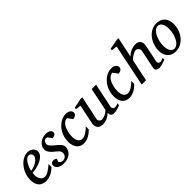

<svg xmlns="http://www.w3.org/2000/svg" viewBox="180 -1798 2871 2871"><g transform="rotate(-45 1615.5 -362.5)"><path d="M328.1 -394Q328.1 -403.8 324.2 -413.3Q320.3 -422.9 313.5 -430.2Q306.6 -437.5 296.4 -442.1Q286.1 -446.8 273.9 -446.8Q257.3 -446.8 242.2 -438Q227.1 -429.2 213.1 -414.6Q199.2 -399.9 187.3 -380.9Q175.3 -361.8 165.8 -340.8Q156.2 -319.8 148.9 -298.3Q141.6 -276.9 137.2 -257.8Q168.9 -260.7 202.9 -272.5Q236.8 -284.2 264.6 -302.5Q292.5 -320.8 310.3 -344.2Q328.1 -367.7 328.1 -394ZM417 -393.1Q417 -365.7 404.3 -342.8Q391.6 -319.8 369.9 -301.3Q348.1 -282.7 319.6 -268.3Q291 -253.9 259.5 -243.9Q228 -233.9 195.3 -227.8Q162.6 -221.7 132.8 -220.2Q131.3 -210.4 130.1 -196.8Q128.9 -183.1 128.9 -173.8Q128.9 -146.5 135.5 -123.5Q142.1 -100.6 154.5 -83.7Q167 -66.9 184.6 -57.4Q202.1 -47.9 224.1 -47.9Q257.8 -47.9 298.3 -72.3Q338.9 -96.7 394 -145V-82Q379.9 -68.4 359.4 -52Q338.9 -35.6 312.7 -21.2Q286.6 -6.8 255.9 2.7Q225.1 12.2 190.9 12.2Q175.8 12.2 158 9.3Q140.1 6.3 122.6 -1.2Q105 -8.8 88.6 -22Q72.3 -35.2 59.8 -55.4Q47.4 -75.7 39.8 -103.8Q32.2 -131.8 32.2 -169.9Q32.2 -209.5 41.7 -248.8Q51.3 -288.1 68.6 -324Q85.9 -359.9 110.4 -390.9Q134.8 -421.9 164.1 -444.6Q193.4 -467.3 226.8 -480.2Q260.3 -493.2 295.9 -493.2Q330.6 -493.2 353.8 -481.7Q377 -470.2 391.1 -454.1Q405.3 -438 411.1 -420.9Q417 -403.8 417 -393.1Z M783.2 -431.2Q783.2 -413.6 775.4 -403.1Q767.6 -392.6 756.3 -386.7Q745.1 -380.9 732.7 -378.7Q720.2 -376.5 710.9 -376L666 -437Q663.1 -439.5 656.7 -442.1Q650.4 -444.8 641.1 -444.8Q624.5 -444.8 613.3 -437.7Q602.1 -430.7 595 -420.2Q587.9 -409.7 585 -397.7Q582 -385.7 582 -376Q582 -362.3 589.8 -348.4Q597.7 -334.5 610.4 -320.6Q623 -306.6 638.9 -293.2Q654.8 -279.8 670.9 -267.1Q687.5 -253.9 702.9 -240Q718.3 -226.1 730.5 -211.2Q742.7 -196.3 750 -179.7Q757.3 -163.1 757.3 -145Q757.3 -114.3 744.9 -85.9Q732.4 -57.6 708.3 -35.6Q684.1 -13.7 648.2 -0.7Q612.3 12.2 565.9 12.2Q529.8 12.2 503.4 4.2Q477.1 -3.9 460 -16.8Q442.9 -29.8 434.6 -46.4Q426.3 -63 426.3 -80.1Q426.3 -104 440.7 -118.9Q455.1 -133.8 485.8 -133.8Q495.1 -133.8 503.4 -131.3Q511.7 -128.9 518.6 -125.7Q525.4 -122.6 530.5 -118.9Q535.6 -115.2 538.1 -112.8L519 -64Q529.8 -48.8 545.7 -38.3Q561.5 -27.8 586.9 -27.8Q602.1 -27.8 616.2 -33.7Q630.4 -39.6 641.4 -50.3Q652.3 -61 658.7 -76.4Q665 -91.8 665 -110.8Q665 -126 658.9 -139.4Q652.8 -152.8 641.8 -165.5Q630.9 -178.2 616 -190.7Q601.1 -203.1 583 -216.8Q567.4 -229 553 -243.2Q538.6 -257.3 527.1 -273.2Q515.6 -289.1 508.8 -306.6Q502 -324.2 502 -342.8Q502 -379.4 518.6 -407.7Q535.2 -436 561.3 -455.3Q587.4 -474.6 619.4 -484.4Q651.4 -494.1 682.1 -494.1Q710.4 -494.1 729.7 -487.5Q749 -481 761 -471.4Q772.9 -461.9 778.1 -450.9Q783.2 -439.9 783.2 -431.2Z M1207 -423.8Q1207 -414.1 1204.1 -403.8Q1201.2 -393.6 1192.6 -384.8Q1184.1 -376 1169.2 -368.9Q1154.3 -361.8 1130.4 -358.9L1073.2 -436Q1046.4 -434.6 1025.4 -421.1Q1004.4 -407.7 988.5 -386.7Q972.7 -365.7 961.7 -339.1Q950.7 -312.5 943.8 -285.2Q937 -257.8 934.1 -231.9Q931.2 -206.1 931.2 -186Q931.2 -161.6 935.8 -137.9Q940.4 -114.3 950.9 -95.5Q961.4 -76.7 978.3 -64.9Q995.1 -53.2 1020 -53.2Q1040 -53.2 1060.5 -60.3Q1081.1 -67.4 1101.8 -80.1Q1122.6 -92.8 1143.6 -110.4Q1164.6 -127.9 1186 -148.9V-85.9Q1170.4 -70.8 1150.4 -53.7Q1130.4 -36.6 1106 -22Q1081.5 -7.3 1052.5 2.4Q1023.4 12.2 990.2 12.2Q954.6 12.2 926 -0.2Q897.5 -12.7 877.7 -36.4Q857.9 -60.1 847.2 -94.7Q836.4 -129.4 836.4 -173.8Q836.4 -218.8 846.9 -259.8Q857.4 -300.8 876 -336.4Q894.5 -372.1 919.9 -401.1Q945.3 -430.2 975.1 -450.9Q1004.9 -471.7 1037.8 -482.9Q1070.8 -494.1 1105 -494.1Q1131.8 -494.1 1151.4 -487.3Q1170.9 -480.5 1183.1 -470.2Q1195.3 -460 1201.2 -447.5Q1207 -435.1 1207 -423.8Z M1763.2 -23.9Q1753.9 -18.6 1737.5 -12.2Q1721.2 -5.9 1702.1 -0.5Q1683.1 4.9 1663.3 8.5Q1643.6 12.2 1627.4 12.2Q1599.1 12.2 1585.4 2.7Q1571.8 -6.8 1566.7 -19.3Q1561.5 -31.7 1562 -44.4Q1562.5 -57.1 1562.5 -63Q1522.9 -25.4 1479.7 -6.6Q1436.5 12.2 1386.2 12.2Q1351.6 12.2 1329.6 0Q1307.6 -12.2 1296.4 -30.8Q1285.2 -49.3 1282.7 -71.3Q1280.3 -93.3 1284.2 -112.8L1349.1 -424.8L1265.1 -434.1V-462.9L1416 -494.1H1457L1377.4 -112.8Q1374.5 -100.1 1378.7 -88.6Q1382.8 -77.1 1390.9 -68.6Q1398.9 -60.1 1409.2 -54.9Q1419.4 -49.8 1429.2 -49.8Q1447.3 -49.8 1465.6 -54.9Q1483.9 -60.1 1502 -68.8Q1520 -77.6 1536.6 -89.1Q1553.2 -100.6 1567.4 -113.8L1643.1 -481.9H1736.3L1656.2 -97.2Q1652.8 -81.5 1656.2 -71Q1659.7 -60.5 1666.7 -53.7Q1673.8 -46.9 1682.9 -43.9Q1691.9 -41 1700.2 -41Q1710 -41 1726.1 -43.9Q1742.2 -46.9 1763.2 -59.1Z M2168.9 -423.8Q2168.9 -414.1 2166 -403.8Q2163.1 -393.6 2154.5 -384.8Q2146 -376 2131.1 -368.9Q2116.2 -361.8 2092.3 -358.9L2035.2 -436Q2008.3 -434.6 1987.3 -421.1Q1966.3 -407.7 1950.4 -386.7Q1934.6 -365.7 1923.6 -339.1Q1912.6 -312.5 1905.8 -285.2Q1898.9 -257.8 1896 -231.9Q1893.1 -206.1 1893.1 -186Q1893.1 -161.6 1897.7 -137.9Q1902.3 -114.3 1912.8 -95.5Q1923.3 -76.7 1940.2 -64.9Q1957 -53.2 1981.9 -53.2Q2002 -53.2 2022.5 -60.3Q2043 -67.4 2063.7 -80.1Q2084.5 -92.8 2105.5 -110.4Q2126.5 -127.9 2147.9 -148.9V-85.9Q2132.3 -70.8 2112.3 -53.7Q2092.3 -36.6 2067.9 -22Q2043.5 -7.3 2014.4 2.4Q1985.4 12.2 1952.1 12.2Q1916.5 12.2 1887.9 -0.2Q1859.4 -12.7 1839.6 -36.4Q1819.8 -60.1 1809.1 -94.7Q1798.3 -129.4 1798.3 -173.8Q1798.3 -218.8 1808.8 -259.8Q1819.3 -300.8 1837.9 -336.4Q1856.4 -372.1 1881.8 -401.1Q1907.2 -430.2 1937 -450.9Q1966.8 -471.7 1999.8 -482.9Q2032.7 -494.1 2066.9 -494.1Q2093.8 -494.1 2113.3 -487.3Q2132.8 -480.5 2145 -470.2Q2157.2 -460 2163.1 -447.5Q2168.9 -435.1 2168.9 -423.8Z M2723.1 -24.9Q2716.8 -22.5 2700.9 -16.6Q2685.1 -10.7 2665.5 -4.2Q2646 2.4 2625.5 7.3Q2605 12.2 2589.4 12.2Q2580.1 12.2 2565.9 9.5Q2551.8 6.8 2539.3 -0.2Q2526.9 -7.3 2519.5 -20Q2512.2 -32.7 2516.1 -53.2L2577.1 -348.1Q2581.5 -367.7 2576.4 -382.8Q2571.3 -397.9 2562 -408Q2552.7 -418 2541.5 -423.1Q2530.3 -428.2 2522 -428.2Q2510.3 -428.2 2493.4 -422.4Q2476.6 -416.5 2457.8 -406.2Q2439 -396 2419.9 -381.6Q2400.9 -367.2 2384.3 -350.1L2311 0H2219.2L2356.9 -668L2268.1 -676.8V-707L2424.3 -736.8H2464.4L2397 -414.1Q2412.1 -430.7 2432.9 -445.3Q2453.6 -460 2477.3 -470.9Q2501 -481.9 2526.6 -488Q2552.2 -494.1 2577.1 -494.1Q2604.5 -494.1 2625.5 -485.6Q2646.5 -477.1 2659.4 -460.2Q2672.4 -443.4 2676 -418Q2679.7 -392.6 2672.4 -358.9L2617.2 -89.8Q2614.3 -75.7 2618.7 -66.2Q2623 -56.6 2630.6 -51Q2638.2 -45.4 2646.5 -43.2Q2654.8 -41 2659.2 -41Q2672.9 -41 2689 -47.9Q2705.1 -54.7 2722.2 -60.1Z M3099.1 -304.2Q3099.1 -339.8 3092.3 -367.2Q3085.4 -394.5 3073.7 -413.1Q3062 -431.6 3045.7 -441.4Q3029.3 -451.2 3010.3 -451.2Q2977.5 -451.2 2949.5 -427.5Q2921.4 -403.8 2900.9 -365.5Q2880.4 -327.1 2868.7 -279.1Q2856.9 -231 2856.9 -182.1Q2856.9 -145 2863.8 -117.2Q2870.6 -89.4 2882.8 -70.6Q2895 -51.8 2911.1 -42.5Q2927.2 -33.2 2946.3 -33.2Q2969.7 -33.2 2990.5 -45.2Q3011.2 -57.1 3028.1 -77.4Q3044.9 -97.7 3058.1 -124.5Q3071.3 -151.4 3080.6 -181.4Q3089.8 -211.4 3094.5 -243.2Q3099.1 -274.9 3099.1 -304.2ZM3200.2 -299.8Q3200.2 -259.3 3191.2 -220.5Q3182.1 -181.6 3165.3 -147Q3148.4 -112.3 3124.8 -83.3Q3101.1 -54.2 3071.5 -33Q3042 -11.7 3007.3 0.2Q2972.7 12.2 2934.1 12.2Q2893.1 12.2 2859.9 -1Q2826.7 -14.2 2803.7 -38.8Q2780.8 -63.5 2768.3 -98.4Q2755.9 -133.3 2755.9 -176.8Q2755.9 -217.3 2764.6 -256.6Q2773.4 -295.9 2789.8 -331.1Q2806.2 -366.2 2829.6 -396.2Q2853 -426.3 2882.6 -448Q2912.1 -469.7 2947 -481.9Q2981.9 -494.1 3021 -494.1Q3057.1 -494.1 3089.6 -482.9Q3122.1 -471.7 3146.7 -447.8Q3171.4 -423.8 3185.8 -387.2Q3200.2 -350.6 3200.2 -299.8Z"/></g></svg>

Font: Charis SIL Afr
Style: Italic
Weight: 400
Italic angle: -11°
Foundry: SIL International
Version: Version 5.000